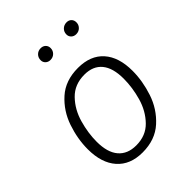

<svg xmlns="http://www.w3.org/2000/svg" viewBox="-211 -861 991 991"><g transform="rotate(-45 284.5 -365.5)"><path d="M60 -201Q60 -276 86 -352.5Q112 -429 170.5 -481.5Q229 -534 321 -534Q412 -534 461 -479Q510 -424 510 -324Q510 -250 484.5 -173Q459 -96 400 -42.5Q341 11 249 11Q159 11 109.5 -45Q60 -101 60 -201ZM449 -328Q449 -406 416 -446Q383 -486 320 -486Q248 -486 203 -439.5Q158 -393 139 -326Q120 -259 120 -196Q120 -118 154 -78Q188 -38 251 -38Q322 -38 366.5 -84Q411 -130 430 -196.5Q449 -263 449 -328ZM213 -698Q213 -717 225.5 -729.5Q238 -742 257 -742Q273 -742 283.5 -732Q294 -722 294 -706Q294 -688 281.5 -675.5Q269 -663 250 -663Q234 -663 223.5 -673Q213 -683 213 -698ZM401 -698Q401 -717 414 -729.5Q427 -742 446 -742Q462 -742 472 -732Q482 -722 482 -706Q482 -688 469.5 -675.5Q457 -663 438 -663Q422 -663 411.5 -673Q401 -683 401 -698Z"/></g></svg>

Font: Fira Sans Light
Style: Italic
Weight: 300
Italic angle: -8°
Designer: bBox Type GmbH & Carrois Corporate GbR & Edenspiekermann AG
Foundry: bBox Type GmbH & Carrois Corporate GbR & Edenspiekermann AG
Version: Version 4.301